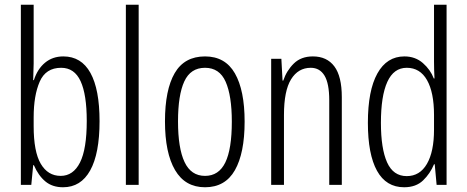

<svg xmlns="http://www.w3.org/2000/svg" viewBox="-20 -780 1971 810"><path d="M122 -512Q122 -496 121 -478Q120 -460 120 -442H123Q138 -489 170 -515.5Q202 -542 247 -542Q323 -542 361.5 -472.5Q400 -403 400 -269Q400 -132 360.5 -61Q321 10 246 10Q201 10 171.5 -14.5Q142 -39 123 -83H120L112 0H68V-760H122ZM238 -494Q173 -494 147.5 -435.5Q122 -377 122 -285V-248Q122 -140 152 -89Q182 -38 236 -38Q289 -38 317.5 -94.5Q346 -151 346 -270Q346 -381 320 -437.5Q294 -494 238 -494Z M565 0H511V-760H565Z M1012 -267Q1012 -134 971 -62Q930 10 845 10Q761 10 718.5 -62.5Q676 -135 676 -268Q676 -401 717 -471.5Q758 -542 845 -542Q930 -542 971 -470.5Q1012 -399 1012 -267ZM731 -268Q731 -155 758.5 -96.5Q786 -38 845 -38Q903 -38 930.5 -94.5Q958 -151 958 -267Q958 -376 932 -435Q906 -494 845 -494Q784 -494 757.5 -436.5Q731 -379 731 -268Z M1300 -542Q1359 -542 1390.5 -500Q1422 -458 1422 -370V0H1369V-357Q1369 -428 1349 -461Q1329 -494 1291 -494Q1238 -494 1208 -445.5Q1178 -397 1178 -295V0H1124V-532H1167L1172 -440H1175Q1189 -482 1219.5 -512Q1250 -542 1300 -542Z M1685 10Q1609 10 1570.5 -59.5Q1532 -129 1532 -262Q1532 -398 1572 -470Q1612 -542 1686 -542Q1732 -542 1764 -514Q1796 -486 1810 -449H1813Q1812 -469 1811.5 -486Q1811 -503 1811 -520V-760H1864V0H1822L1814 -87H1811Q1795 -48 1765 -19Q1735 10 1685 10ZM1696 -37Q1751 -37 1781 -88.5Q1811 -140 1811 -233V-295Q1811 -390 1781.5 -442Q1752 -494 1696 -494Q1641 -494 1614 -434.5Q1587 -375 1587 -262Q1587 -153 1613 -95Q1639 -37 1696 -37Z"/></svg>

Font: Noto Sans Hebrew ExtraCondensed Light
Style: Regular
Weight: 300
Width: 2
Designer: Monotype Design Team
Foundry: Monotype Imaging Inc.
Version: Version 2.004; ttfautohint (v1.8.4.7-5d5b)